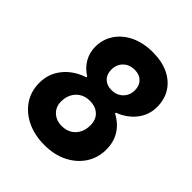

<svg xmlns="http://www.w3.org/2000/svg" viewBox="-206 -864 1011 1011"><g transform="rotate(45 300.0 -358.0)"><path d="M289.5 17Q216.5 17 160 -10Q103.5 -37 71.2 -85Q39 -133 39 -196Q39 -265 81 -316.8Q123 -368.5 193.5 -391.5L194 -397.5Q154.5 -422.5 133.8 -459Q113 -495.5 113 -538Q113 -595 142.8 -639Q172.5 -683 225.2 -708Q278 -733 347.5 -733Q416 -733 465.2 -709.5Q514.5 -686 541.2 -643.8Q568 -601.5 568 -545Q568 -485.5 532.5 -439.5Q497 -393.5 436 -370L435 -364Q484.5 -338 511 -295.8Q537.5 -253.5 537.5 -197Q537.5 -135.5 505.8 -87Q474 -38.5 418.2 -10.8Q362.5 17 289.5 17ZM283 -118.5Q330.5 -118.5 359.2 -148.8Q388 -179 388 -228.5Q388 -269.5 362.8 -293.5Q337.5 -317.5 294.5 -317.5Q248 -317.5 218.8 -286.8Q189.5 -256 189.5 -206.5Q189.5 -168 215.8 -143.2Q242 -118.5 283 -118.5ZM334.5 -437.5Q373.5 -437.5 398.2 -462Q423 -486.5 423 -524.5Q423 -559 402.2 -579.5Q381.5 -600 346.5 -600Q307 -600 282.5 -575.8Q258 -551.5 258 -513Q258 -478.5 278.8 -458Q299.5 -437.5 334.5 -437.5Z"/></g></svg>

Font: Google Sans Code
Style: Italic
Weight: 400
Italic angle: -10°
Monospace: yes
Designer: Google Sans Code Authors
Foundry: Google LLC
Version: Version 6.000